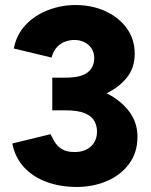

<svg xmlns="http://www.w3.org/2000/svg" viewBox="-20 -732 601 764"><path d="M286 12Q220 12 165.5 -8Q111 -28 75.5 -66.5Q40 -105 29 -161L181 -198Q187 -186 196.5 -169Q206 -152 225 -139.5Q244 -127 276 -127Q318 -127 342 -149.5Q366 -172 366 -209Q366 -231 355.5 -250.5Q345 -270 317.5 -281.5Q290 -293 240 -293H188V-423H240Q303 -423 329 -444Q355 -465 355 -501Q355 -522 345 -538Q335 -554 317 -563.5Q299 -573 276 -573Q259 -573 241 -567Q223 -561 208 -546Q193 -531 185 -503L35 -539Q46 -596 83.5 -634.5Q121 -673 173 -692.5Q225 -712 280 -712Q346 -712 399.5 -687.5Q453 -663 484.5 -619.5Q516 -576 516 -518Q516 -462 484.5 -423Q453 -384 404 -361Q460 -333 493.5 -289Q527 -245 527 -188Q527 -124 493 -79Q459 -34 404 -11Q349 12 286 12Z"/></svg>

Font: Figtree ExtraBold
Style: Regular
Weight: 800
Designer: Erik Kennedy
Foundry: Erik Kennedy
Version: Version 2.002